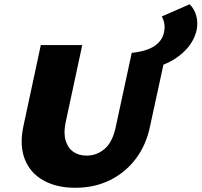

<svg xmlns="http://www.w3.org/2000/svg" viewBox="-20 -871 953 908"><path d="M336 17Q247 17 185 -18Q123 -53 97.5 -117.5Q72 -182 90 -271L173 -658H369L290 -290Q280 -241 290.5 -206Q301 -171 327 -153Q353 -135 389 -135Q438 -135 475 -167Q512 -199 527 -269L603 -621H765L689 -271Q671 -185 622.5 -120.5Q574 -56 501 -19.5Q428 17 336 17ZM622 -537 603 -621Q642 -625 673.5 -635.5Q705 -646 726.5 -666Q748 -686 755 -715Q760 -736 757.5 -756Q755 -776 745 -793L877 -851Q899 -829 908 -797Q917 -765 910 -729Q898 -676 857 -633.5Q816 -591 755 -566Q694 -541 622 -537Z"/></svg>

Font: Ysabeau Infant Black
Style: Italic
Weight: 900
Italic angle: -12°
Designer: Christian Thalmann (Catharsis Fonts)
Version: Version 2.001;gftools[0.9.30]; featfreeze: ss01,ss02,lnum